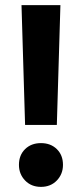

<svg xmlns="http://www.w3.org/2000/svg" viewBox="-20 -720 320 750"><path d="M202 -232H78L64 -700H216ZM54 -76Q54 -114 78 -137.5Q102 -161 140 -161Q178 -161 202 -137.5Q226 -114 226 -76Q226 -40 202 -15Q178 10 140 10Q102 10 78 -15Q54 -40 54 -76Z"/></svg>

Font: Post Grotesk Bold
Style: Bold
Weight: 700
Version: Version 1.0